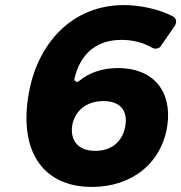

<svg xmlns="http://www.w3.org/2000/svg" viewBox="-20 -728 714 756"><path d="M467 -708C270 -708 122 -563 90 -340C59 -125 154 8 342 8C500 8 617 -86 639 -234C658 -370 583 -460 445 -460C381 -460 329 -441 290 -408C283 -402 271 -409 273 -418C295 -513 357 -571 458 -571C503 -571 545 -560 579 -540C588 -534 606 -536 612 -545L666 -623C678 -640 676 -656 658 -665C605 -692 533 -708 467 -708ZM387 -330C451 -330 483 -295 474 -235C464 -170 419 -134 355 -134C283 -134 257 -180 264 -232C273 -289 318 -330 387 -330Z"/></svg>

Font: Trueno
Style: RoundBdIt
Weight: 700
Designer: Julieta Ulanovsky, Jasper
Foundry: Julieta Ulanovsky, Cannot Into Space Fonts
Version: Version 3.001